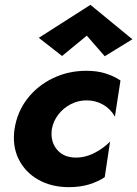

<svg xmlns="http://www.w3.org/2000/svg" viewBox="-20 -762 566 792"><path d="M194 -230Q200 -263 221 -290Q242 -317 272.5 -332.5Q303 -348 337 -348Q374 -348 405 -330.5Q436 -313 454 -281L477 -430Q450 -448 415.5 -459Q381 -470 336 -470Q262 -470 198.5 -439.5Q135 -409 93 -355Q51 -301 40 -230Q30 -161 56.5 -106.5Q83 -52 137.5 -21Q192 10 264 10Q310 10 346.5 -1Q383 -12 412 -31L434 -178Q407 -150 368.5 -130.5Q330 -111 288 -112Q239 -114 213 -147.5Q187 -181 194 -230ZM338 -615 412 -530 526 -600 353 -742 140 -606 236 -531Z"/></svg>

Font: Jost* 700 Bold Italic
Style: Bold Italic
Weight: 700
Italic angle: -10°
Version: Version 3.200; ttfautohint (v0.97) -l 8 -r 50 -G 200 -x 14 -